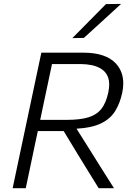

<svg xmlns="http://www.w3.org/2000/svg" viewBox="-20 -990 704 1010"><path d="M46.5 0Q59 -59.5 70.8 -115Q82.5 -170.5 96.5 -236.5L146.5 -472.5Q161 -541 173 -597.5Q184.5 -653.5 197.5 -713H417.5Q537.5 -713 590.5 -655Q628.5 -612.5 628.5 -551.5Q628.5 -528 623 -502Q611 -446 585.5 -405.2Q560 -364.5 511.5 -341Q463 -317.5 382.5 -313L451.5 -203.5Q472 -170.5 495 -134Q518 -97.5 540 -62.5Q562 -27.5 579.5 0H499Q470.5 -46 444 -89Q417.5 -131.5 392 -173.5L315 -300.5H179L165 -235.5Q151.5 -170.5 139.8 -115Q128 -59.5 115.5 0ZM406 -653H253.5Q244 -607.5 234.5 -562.8Q225 -518 214 -466.5L191.5 -359.5H332Q399.5 -359.5 443.2 -372.2Q487 -385 512.5 -416.5Q538 -448 550 -505Q554.5 -527.5 554.5 -546Q554.5 -565.5 549.5 -580.5Q539.5 -609.5 516.2 -625.2Q493 -641 463.8 -647Q434.5 -653 406 -653ZM360.5 -789.5Q406 -835.5 449.5 -879.5Q493 -923.5 537.5 -968.5L617 -969.5Q567 -923.5 518.5 -879.2Q470 -835 421 -790.5Z"/></svg>

Font: Heraclito Light
Style: Italic
Weight: 300
Italic angle: -12°
Designer: Kostas Bartsokas (font) & Cristiano Sobral (main changes)
Foundry: Kostas Bartsokas (font) & Cristiano Sobral (main changes)
Version: Version 1.00;July 8, 2020;FontCreator 13.0.0.2655 64-bit